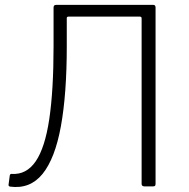

<svg xmlns="http://www.w3.org/2000/svg" viewBox="-20 -762 773 785"><path d="M607 -742Q616 -742 616 -731V-11Q616 -5 614 -2.5Q612 0 606 0H571Q559 0 559 -10V-687Q559 -694 552 -694H260Q253 -694 253 -688V-572Q253 -378 229 -246Q205 -114 154 -51Q103 12 21 1Q14 -1 15 -7L20 -45Q22 -52 28 -51Q88 -47 126 -102.5Q164 -158 181.5 -275.5Q199 -393 199 -573V-731Q199 -742 209 -742Z"/></svg>

Font: Libre Franklin ExtraLight
Style: Regular
Weight: 250
Designer: Pablo Impallari, Rodrigo Fuenzalida, Nhung Nguyen
Foundry: Impallari Type
Version: Version 3.000